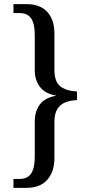

<svg xmlns="http://www.w3.org/2000/svg" viewBox="-20 -780 436 928"><path d="M45 128V85H73Q114 85 131 58Q148 31 148 -20V-193Q148 -242 172.5 -275Q197 -308 251 -317V-318Q199 -327 173.5 -359.5Q148 -392 148 -441V-612Q148 -664 131 -690.5Q114 -717 73 -717H45V-760H108Q174 -760 208.5 -722.5Q243 -685 243 -617V-443Q243 -382 274.5 -360.5Q306 -339 352 -338V-296Q321 -295 296.5 -285.5Q272 -276 257.5 -253.5Q243 -231 243 -190V-16Q243 50 208.5 89Q174 128 108 128Z"/></svg>

Font: Noto Serif Lao SemCond
Style: Regular
Weight: 400
Width: 4
Designer: Monotype Design Team
Foundry: Monotype Imaging Inc.
Version: Version 2.004; ttfautohint (v1.8.4.7-5d5b)